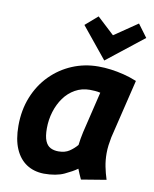

<svg xmlns="http://www.w3.org/2000/svg" viewBox="-87 -840 734 918"><g transform="rotate(10 280.0 -381.0)"><path d="M189 12Q140 11 104.5 -12.5Q69 -36 49.5 -81Q30 -126 30 -193Q30 -269 55.5 -332.5Q81 -396 126.5 -442Q172 -488 231.5 -513Q291 -538 358 -538Q388 -538 419 -534Q450 -530 482 -522Q514 -514 546 -501L477 -215Q473 -195 470.5 -175.5Q468 -156 468 -136Q468 -103 474 -72.5Q480 -42 490 -11L369 9Q365 1 357.5 -16.5Q350 -34 348 -40Q326 -24 287.5 -6Q249 12 189 12ZM239 -105Q271 -105 292 -119Q313 -133 329 -152Q331 -169 333.5 -183Q336 -197 340 -216L388 -416Q375 -419 362 -420Q349 -421 337 -421Q298 -421 266 -403Q234 -385 212 -354.5Q190 -324 178 -285Q166 -246 166 -204Q166 -165 175 -143.5Q184 -122 200.5 -113.5Q217 -105 239 -105ZM380 -571 257 -722 317 -774 400 -697 513 -774 559 -712Z"/></g></svg>

Font: Ubuntu Sans Mono
Style: Bold Italic
Weight: 700
Italic angle: -13.5°
Monospace: yes
Designer: Dalton Maag Ltd
Foundry: Dalton Maag Ltd
Version: Version 1.006